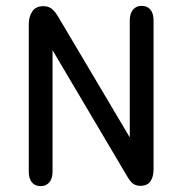

<svg xmlns="http://www.w3.org/2000/svg" viewBox="-20 -625 621 654"><path d="M422 -157 177 -570Q166 -588 155 -596Q144 -604 128 -604Q102 -604 90 -586Q78 -568 78 -543V-40Q78 -17 88.5 -4Q99 9 119 9Q137 9 148 -4Q159 -17 159 -40V-454L414 -23Q424 -6 434 1Q444 8 458 8Q482 8 492.5 -7.5Q503 -23 503 -47V-556Q503 -579 492.5 -592Q482 -605 462 -605Q444 -605 433 -592Q422 -579 422 -556Z"/></svg>

Font: Beiruti Medium
Style: Regular
Weight: 500
Designer: Arlette Boutros
Foundry: Boutros
Version: Version 1.41